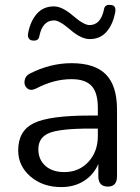

<svg xmlns="http://www.w3.org/2000/svg" viewBox="-20 -752 570 781"><path d="M115 -587Q104 -587 98 -594.5Q92 -602 94 -615Q103 -665 129.5 -695.5Q156 -726 199 -726Q233 -726 277 -688Q321 -650 344 -650Q390 -650 403 -714Q406 -734 428 -732Q453 -732 449 -704Q440 -654 414 -623.5Q388 -593 345 -593Q310 -593 266 -631Q222 -669 200 -669Q153 -669 140 -605Q137 -585 115 -587ZM229 9Q154 9 104 -34Q54 -77 54 -140Q54 -220 117.5 -251Q181 -282 346 -282H378V-313Q378 -375 352.5 -402.5Q327 -430 271 -430Q199 -430 127 -392Q105 -381 91 -392.5Q77 -404 80 -424Q83 -444 102 -453Q185 -495 271 -495Q366 -495 411 -449Q456 -403 456 -306V-35Q456 7 419 7Q380 7 380 -35V-85Q361 -41 321.5 -16Q282 9 229 9ZM242 -52Q301 -52 339.5 -93.5Q378 -135 378 -199V-229H347Q225 -229 180.5 -211Q136 -193 136 -145Q136 -103 164.5 -77.5Q193 -52 242 -52Z"/></svg>

Font: Nunito
Style: Regular
Weight: 400
Designer: Vernon Adams
Foundry: Vernon Adams
Version: Version 3.602